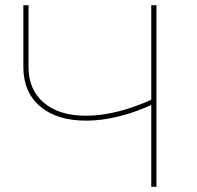

<svg xmlns="http://www.w3.org/2000/svg" viewBox="-20 -720 760 740"><path d="M571 -319Q505 -288 438.5 -271.5Q372 -255 312 -255Q199 -255 134.5 -310Q70 -365 70 -462V-700H90V-462Q90 -374 149 -324Q208 -274 311 -274Q430 -274 573 -340ZM563 -700H583V0H563Z"/></svg>

Font: Montserrat
Style: Regular
Weight: 400
Designer: Julieta Ulanovsky
Foundry: Julieta Ulanovsky
Version: Version 8.000